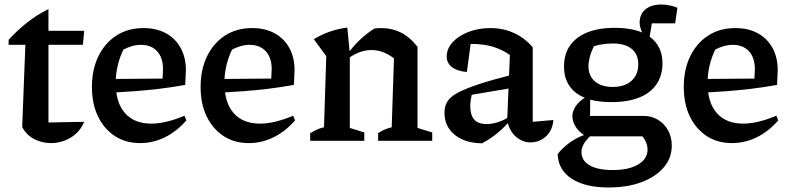

<svg xmlns="http://www.w3.org/2000/svg" viewBox="-20 -622 3497 848"><path d="M194 -582V-486H352L346 -424H194V-81L352 -84Q339 -53 316 -32Q293 -11 264 -0.5Q235 10 205 10Q166 10 131.5 -7.5Q97 -25 78 -61L92 -424H18V-446Q54 -486 98 -521Q142 -556 194 -582Z M599 10Q535 10 487.5 -21Q440 -52 413 -107.5Q386 -163 386 -238Q386 -315 414.5 -373.5Q443 -432 494 -465Q545 -498 614 -498Q671 -498 713 -475Q755 -452 778 -410Q801 -368 801 -312L798 -247Q736 -236 681.5 -229.5Q627 -223 572 -219Q517 -215 453 -212L454 -273L698 -275L700 -317Q700 -367 674 -395.5Q648 -424 602 -424Q583 -424 563.5 -418.5Q544 -413 525 -403Q508 -368 499.5 -330.5Q491 -293 491 -256Q491 -169 532 -122.5Q573 -76 648 -76Q712 -76 795 -111L803 -90Q760 -41 708 -15.5Q656 10 599 10Z M1079 10Q1015 10 967.5 -21Q920 -52 893 -107.5Q866 -163 866 -238Q866 -315 894.5 -373.5Q923 -432 974 -465Q1025 -498 1094 -498Q1151 -498 1193 -475Q1235 -452 1258 -410Q1281 -368 1281 -312L1278 -247Q1216 -236 1161.5 -229.5Q1107 -223 1052 -219Q997 -215 933 -212L934 -273L1178 -275L1180 -317Q1180 -367 1154 -395.5Q1128 -424 1082 -424Q1063 -424 1043.5 -418.5Q1024 -413 1005 -403Q988 -368 979.5 -330.5Q971 -293 971 -256Q971 -169 1012 -122.5Q1053 -76 1128 -76Q1192 -76 1275 -111L1283 -90Q1240 -41 1188 -15.5Q1136 10 1079 10Z M1350 0V-34Q1362 -41 1376 -48Q1390 -55 1411 -60L1421 -374L1366 -449Q1436 -491 1514 -500L1525 -386V-57L1589 -37V0ZM1650 0V-34Q1662 -42 1676 -48.5Q1690 -55 1710 -60L1720 -364L1824 -415V-57L1889 -37V0ZM1518 -364 1515 -384Q1541 -419 1570.5 -447Q1600 -475 1634 -496Q1642 -497 1649 -497.5Q1656 -498 1663 -498Q1712 -498 1752 -477.5Q1792 -457 1824 -415L1720 -364Q1673 -401 1621 -401Q1569 -401 1518 -364Z M2323 7Q2289 7 2260 -17Q2231 -41 2220 -89L2232 -379Q2164 -428 2065 -428Q2048 -428 2031 -426Q2014 -424 1998 -421L2062 -452L2042 -304Q1998 -308 1975.5 -326Q1953 -344 1953 -372Q1953 -407 1979 -435.5Q2005 -464 2049 -481Q2093 -498 2146 -498Q2203 -498 2250.5 -476Q2298 -454 2333 -413V-84L2424 -92Q2422 -62 2408 -39.5Q2394 -17 2371.5 -5Q2349 7 2323 7ZM2109 11Q2033 10 1988 -27Q1943 -64 1943 -124Q1943 -152 1955.5 -173Q1968 -194 2001 -212Q2034 -230 2094.5 -250Q2155 -270 2250 -294V-235L2032 -198L2067 -214Q2062 -199 2059.5 -183.5Q2057 -168 2057 -154Q2057 -114 2074.5 -94Q2092 -74 2129 -74Q2155 -74 2182.5 -83.5Q2210 -93 2241 -113V-99Q2213 -65 2181.5 -38Q2150 -11 2109 11Z M2668 206Q2564 206 2504.5 167Q2445 128 2443 58Q2470 25 2505.5 1.5Q2541 -22 2585 -34H2601Q2571 -8 2559.5 12Q2548 32 2548 49Q2548 87 2584 108Q2620 129 2687 129Q2757 129 2798.5 104.5Q2840 80 2840 38Q2840 24 2834 8.5Q2828 -7 2817 -20H2569Q2538 -37 2523 -61.5Q2508 -86 2508 -108Q2508 -136 2529.5 -162Q2551 -188 2587 -202L2586 -110H2824Q2858 -110 2886 -93Q2914 -76 2930.5 -46.5Q2947 -17 2947 21Q2947 76 2911.5 117.5Q2876 159 2813.5 182.5Q2751 206 2668 206ZM2680 -171Q2577 -171 2524 -212Q2471 -253 2471 -328Q2471 -382 2497 -420Q2523 -458 2573 -478.5Q2623 -499 2696 -499Q2798 -499 2852 -458Q2906 -417 2906 -342Q2906 -289 2879.5 -250Q2853 -211 2802.5 -191Q2752 -171 2680 -171ZM2686 -238Q2739 -238 2769 -265Q2799 -292 2799 -338Q2799 -383 2769.5 -406.5Q2740 -430 2687 -430Q2668 -430 2645.5 -427Q2623 -424 2603 -418Q2591 -394 2585 -370.5Q2579 -347 2579 -330Q2579 -287 2607.5 -262.5Q2636 -238 2686 -238ZM2836 -445Q2821 -465 2813 -486Q2805 -507 2805 -522Q2805 -559 2830.5 -580.5Q2856 -602 2901 -602Q2916 -602 2933.5 -599Q2951 -596 2972 -588L2962 -519H2859L2847 -445Z M3213 10Q3149 10 3101.5 -21Q3054 -52 3027 -107.5Q3000 -163 3000 -238Q3000 -315 3028.5 -373.5Q3057 -432 3108 -465Q3159 -498 3228 -498Q3285 -498 3327 -475Q3369 -452 3392 -410Q3415 -368 3415 -312L3412 -247Q3350 -236 3295.5 -229.5Q3241 -223 3186 -219Q3131 -215 3067 -212L3068 -273L3312 -275L3314 -317Q3314 -367 3288 -395.5Q3262 -424 3216 -424Q3197 -424 3177.5 -418.5Q3158 -413 3139 -403Q3122 -368 3113.5 -330.5Q3105 -293 3105 -256Q3105 -169 3146 -122.5Q3187 -76 3262 -76Q3326 -76 3409 -111L3417 -90Q3374 -41 3322 -15.5Q3270 10 3213 10Z"/></svg>

Font: Piazzolla 24pt SemiBold
Style: Regular
Weight: 600
Designer: Juan Pablo del Peral
Foundry: Huerta Tipografica
Version: Version 2.005